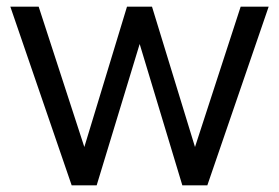

<svg xmlns="http://www.w3.org/2000/svg" viewBox="-20 -556 837 576"><path d="M11 -536H96L233 -115L361 -536H436L565 -115L702 -536H786L602 0H527L399 -424L270 0H195Z"/></svg>

Font: Evergrow Sans 
Style: Regular
Weight: 400
Foundry: 10Web
Version: Version 1.000